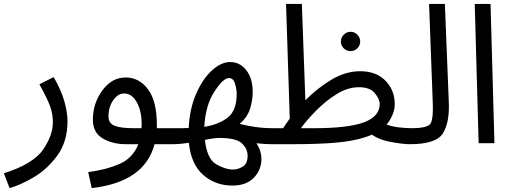

<svg xmlns="http://www.w3.org/2000/svg" viewBox="-45 -734 2619 984"><path d="M4 230Q56 216 126 175.5Q196 135 248.5 63.5Q301 -8 301 -114Q301 -158 284.5 -216Q268 -274 230 -339L157 -302Q198 -228 212 -188.5Q226 -149 226 -107Q226 -41 176 32.5Q126 106 -25 154Z M839 5Q861 5 875 -8.5Q889 -22 889 -38Q889 -77 849 -77H759Q759 -84 759 -91Q759 -216 713.5 -276.5Q668 -337 599 -337Q528 -337 479.5 -270.5Q431 -204 431 -121Q431 -54 481.5 -24.5Q532 5 600 5H664Q636 76 568 106Q500 136 407 148L425 230Q696 199 747 5ZM638 -77Q574 -77 542.5 -89.5Q511 -102 511 -137Q511 -185 535 -220Q559 -255 591 -255Q631 -255 656 -210Q681 -165 681 -97Q681 -87 680 -77Z M1346 5Q1368 5 1382 -8.5Q1396 -22 1396 -38Q1396 -77 1356 -77Q1308 -77 1265.5 -83Q1223 -89 1183 -99Q1222 -132 1236 -175.5Q1250 -219 1250 -263Q1250 -333 1217 -374.5Q1184 -416 1135 -416Q1088 -416 1041 -373Q994 -330 960.5 -254Q927 -178 922 -78Q904 -77 886 -77Q868 -77 849 -77L839 5Q860 5 881.5 3Q903 1 923 -2Q934 108 996.5 162.5Q1059 217 1146 217Q1213 217 1251 181.5Q1289 146 1294 95.5Q1299 45 1269 0Q1312 5 1346 5ZM1128 -334Q1151 -334 1159.5 -305Q1168 -276 1168 -254Q1168 -166 1121 -130.5Q1074 -95 1002 -84Q1008 -194 1053.5 -264Q1099 -334 1128 -334ZM1080 -27Q1165 -27 1194.5 0.5Q1224 28 1224 65Q1224 105 1199 120Q1174 135 1148 135Q1111 135 1063.5 108Q1016 81 1005 -17Q1051 -27 1080 -27Z M1827 -31Q1910 -58 1944 -105.5Q1978 -153 1978 -200Q1978 -272 1930.5 -320.5Q1883 -369 1801 -369Q1726 -369 1653.5 -325.5Q1581 -282 1520 -220L1502 -714H1421L1440 -126Q1422 -102 1406 -77H1356L1346 5H1451Q1583 5 1673 -2.5Q1763 -10 1827 -31ZM1795 -287Q1851 -287 1876 -256.5Q1901 -226 1901 -201Q1901 -137 1820 -107Q1739 -77 1565 -77H1497Q1527 -118 1575 -167Q1623 -216 1680 -251.5Q1737 -287 1795 -287ZM2056 5Q2078 5 2092 -8.5Q2106 -22 2106 -38Q2106 -77 2066 -77Q2034 -77 1996.5 -81.5Q1959 -86 1924 -100L1842 -59Q1884 -21 1950.5 -8Q2017 5 2056 5ZM1752 -472Q1772 -472 1786.5 -486.5Q1801 -501 1801 -521Q1801 -541 1786.5 -556Q1772 -571 1752 -571Q1731 -571 1716.5 -556Q1702 -541 1702 -521Q1702 -501 1716.5 -486.5Q1731 -472 1752 -472Z M2056 5Q2191 5 2225.5 -51.5Q2260 -108 2255 -214L2235 -714H2154L2173 -205Q2176 -129 2163 -103Q2150 -77 2065 -77Z M2408 0 2388 -714H2469L2489 0Z"/></svg>

Font: Noto Sans Arabic UI
Style: Regular
Weight: 400
Designer: Nadine Chahine - Monotype Design Team
Foundry: Monotype Imaging Inc.
Version: Version 1.900